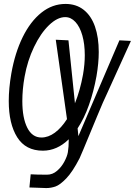

<svg xmlns="http://www.w3.org/2000/svg" viewBox="-20 -755 686 976"><path d="M24.5 -241.5Q24.5 -305.5 37.5 -381Q56 -486 95.2 -566Q134.5 -646 190.2 -690.5Q246 -735 313 -735Q367.5 -735 405.5 -705Q443.5 -675 462.8 -620Q482 -565 482 -490.5Q482 -434.5 470.5 -368Q456.5 -290 432.2 -221.5Q408 -153 374.5 -102.5L378.5 -63L587 -550L645.5 -547Q598 -441.5 525.5 -282.5Q506 -242.5 473.5 -163.5Q441 -84.5 436 -73Q396.5 23 384.5 49.5Q349 118.5 317 151.8Q285 185 262 193Q239 201 215 201Q200.5 201 159.5 199Q148.5 199 129.5 198L136 131Q165 133 219 133Q247.5 133 270.2 113.2Q293 93.5 307.2 66.5Q321.5 39.5 325 19Q329.5 -7.5 329.5 -47Q270 11 198 11Q110.5 11 67.5 -57.2Q24.5 -125.5 24.5 -241.5ZM320.5 -149.5Q312.5 -209 296.5 -320Q282 -418 263.5 -553L328 -550L361 -230Q387.5 -296 402 -376Q411 -428 411 -474Q411 -531 398.5 -575Q386 -619 363.2 -643.5Q340.5 -668 311.5 -668Q271.5 -668 229 -627Q186.5 -586 153 -516.2Q119.5 -446.5 105 -365Q93.5 -301 93.5 -241Q93.5 -156 118.5 -106Q143.5 -56 190.5 -56Q225.5 -56 258.8 -80.5Q292 -105 320.5 -149.5Z"/></svg>

Font: JuliaMono Italic
Style: Regular
Weight: 400
Italic angle: -9°
Monospace: yes
Designer: cormullion
Foundry: corm
Version: Version 0.049; ttfautohint (v1.8.4)